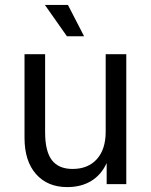

<svg xmlns="http://www.w3.org/2000/svg" viewBox="-20 -751 615 783"><path d="M254 12Q174 12 127 -41Q80 -94 80 -189V-530H164V-212Q164 -134 191.5 -98Q219 -62 276 -62Q339 -62 375 -102Q411 -142 411 -214V-530H495V0H415V-86Q393 -38 352 -13Q311 12 254 12ZM253 -603 163 -731H257L323 -603Z"/></svg>

Font: Geist
Style: Regular
Weight: 400
Designer: Basement.studio, Andrés Briganti, Mateo Zaragoza
Foundry: Basement.studio, Vercel, Andrés Briganti, Guido Ferreyra, Mateo Zaragoza
Version: Version 1.401